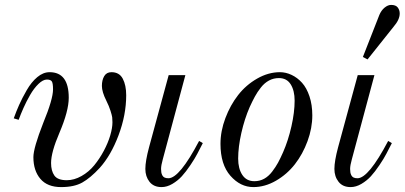

<svg xmlns="http://www.w3.org/2000/svg" viewBox="-20 -750 1648 782"><path d="M36 -268Q46 -296 58 -323Q70 -350 89 -383Q108 -416 132 -436Q156 -456 182 -456Q260 -456 260 -352Q260 -298 222 -209Q188 -130 188 -86Q188 -54 201.5 -35Q215 -16 252 -16Q282 -16 312 -33Q342 -50 364 -77Q386 -104 403 -136Q420 -168 429 -198.5Q438 -229 438 -252Q438 -264 437 -272Q436 -280 430 -299Q424 -318 413 -340Q395 -376 395 -400Q395 -424 404.5 -440Q414 -456 434 -456Q466 -456 480 -429.5Q494 -403 494 -362Q494 -282 463 -199.5Q432 -117 386 -66Q348 -25 315 -6.5Q282 12 229 12Q173 12 144.5 -21.5Q116 -55 116 -110Q116 -147 156 -249Q196 -346 196 -386Q196 -411 191 -418.5Q186 -426 171 -426Q155 -426 136.5 -408Q118 -390 102.5 -363Q87 -336 75.5 -310Q64 -284 56 -262Z M572 -62Q572 -94 587 -150L667 -444H735L643 -101Q636 -76 636 -62Q636 -54 637 -48Q638 -42 641 -36Q644 -30 650 -27Q656 -24 666 -24Q711 -24 791 -176L806 -167Q793 -142 783.5 -123.5Q774 -105 755.5 -77.5Q737 -50 720.5 -32Q704 -14 682 -1Q660 12 638 12Q606 12 589 -9.5Q572 -31 572 -62Z M950 -104Q950 -63 967 -37.5Q984 -12 1016 -12Q1038 -12 1056 -22Q1074 -32 1088.5 -51Q1103 -70 1112.5 -87.5Q1122 -105 1133 -130Q1154 -178 1167 -235.5Q1180 -293 1180 -340Q1180 -381 1164 -406.5Q1148 -432 1116 -432Q1094 -432 1075.5 -422Q1057 -412 1042.5 -393.5Q1028 -375 1018 -356.5Q1008 -338 997 -314Q976 -266 963 -208.5Q950 -151 950 -104ZM878 -164Q878 -216 898 -269Q918 -322 950 -363Q982 -404 1027.5 -430Q1073 -456 1120 -456Q1144 -456 1167.5 -445Q1191 -434 1210 -413Q1229 -392 1240.5 -357.5Q1252 -323 1252 -280Q1252 -228 1232.5 -175Q1213 -122 1181 -81Q1149 -40 1104 -14Q1059 12 1012 12Q959 12 918.5 -34Q878 -80 878 -164Z M1342 -62Q1342 -94 1357 -150L1437 -444H1505L1413 -101Q1406 -76 1406 -62Q1406 -54 1407 -48Q1408 -42 1411 -36Q1414 -30 1420 -27Q1426 -24 1436 -24Q1481 -24 1561 -176L1576 -167Q1563 -142 1553.5 -123.5Q1544 -105 1525.5 -77.5Q1507 -50 1490.5 -32Q1474 -14 1452 -1Q1430 12 1408 12Q1376 12 1359 -9.5Q1342 -31 1342 -62ZM1458 -518 1525 -689Q1533 -708 1546.5 -719Q1560 -730 1573 -730Q1592 -730 1600 -719.5Q1608 -709 1608 -695Q1608 -670 1583 -641L1477 -508Z"/></svg>

Font: Old Standard TT
Style: Italic
Weight: 400
Italic angle: -15.2°
Designer: Alexey Kryukov <alexios@thessalonica.org.ru>
Version: Version 2.2